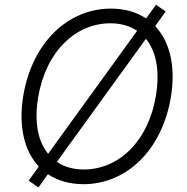

<svg xmlns="http://www.w3.org/2000/svg" viewBox="-20 -772 797 817"><path d="M640.3 -660.9 685 -723 643.8 -751.8 601.6 -693.5C560.7 -720.9 510.3 -735.4 452.1 -735.4C269.5 -735.4 117.2 -591.3 79.2 -365.4C57.5 -233.7 83.8 -128.6 145.2 -63.2L101.9 -3.2L143.5 25.6L183.9 -30.5C225.1 -3.2 276.3 11.7 335.2 11.7C517 11.7 669.4 -132.1 707 -358C729 -490.4 702.1 -595.9 640.3 -660.9ZM142.4 -358C175.4 -555.8 304 -672.9 449.9 -672.9C494 -672.9 532.3 -661.9 563.6 -641L184.7 -117.5C142 -169.7 124.6 -251.8 142.4 -358ZM643.5 -365.4C611.5 -168.3 483 -50.8 336.6 -50.8C292.3 -50.8 253.6 -61.8 221.9 -83.1L600.9 -606.9C643.8 -554.3 661.2 -472.3 643.5 -365.4Z"/></svg>

Font: TID UI Light
Style: Italic
Weight: 300
Italic angle: -9.39999°
Designer: The TID Project Authors
Foundry: Bakken & Bæck
Version: Version 1.001;hotconv 1.0.109;makeotfexe 2.5.65596